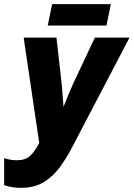

<svg xmlns="http://www.w3.org/2000/svg" viewBox="-20 -895 644 925"><path d="M81 10Q38 10 0 -3V-133Q15 -128 30.5 -125.5Q46 -123 61 -123Q103 -123 125.5 -144.5Q148 -166 169 -206L94 -714H252L278 -483Q279 -470 280.5 -450.5Q282 -431 283.5 -411.5Q285 -392 286 -380Q296 -406 308 -435Q320 -464 333 -493L437 -714H604L333 -196Q303 -137 269 -90.5Q235 -44 190 -17Q145 10 81 10ZM210 -772 231 -875H514L493 -772Z"/></svg>

Font: Noto Sans Condensed ExtraBold
Style: Italic
Weight: 800
Width: 3
Italic angle: -12°
Designer: Monotype Design Team
Foundry: Monotype Imaging Inc.
Version: Version 2.013; ttfautohint (v1.8.4.7-5d5b)